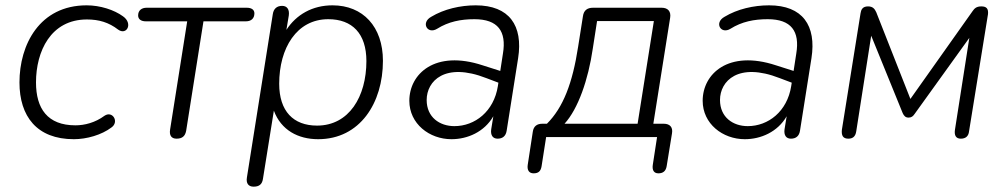

<svg xmlns="http://www.w3.org/2000/svg" viewBox="-20 -514 3774 720"><path d="M257 8C305 8 361 -8 398 -36C428 -57 402 -100 372 -80C337 -54 297 -44 263 -44C158 -44 115 -107 115 -205C115 -321 170 -441 306 -441C351 -441 388 -430 423 -403C455 -380 480 -426 441 -453C408 -477 356 -494 305 -494C128 -494 53 -346 53 -205C53 -78 118 8 257 8Z M642 6C663 6 674 -3 678 -23L743 -434H902C922 -434 934 -445 934 -464C934 -477 924 -485 905 -485H530C511 -485 498 -475 498 -456C498 -442 509 -434 527 -434H682L618 -29C614 -6 623 6 642 6Z M931 186C952 186 963 177 966 157L1007 -99C1034 -26 1098 8 1173 8C1330 8 1416 -128 1416 -286C1416 -414 1341 -494 1227 -494C1151 -494 1091 -459 1054 -402L1063 -456C1066 -478 1057 -492 1038 -492C1018 -492 1006 -481 1003 -461L906 151C902 174 912 186 931 186ZM1169 -43C1080 -43 1027 -97 1027 -200C1027 -333 1092 -442 1211 -442C1301 -442 1354 -388 1354 -285C1354 -152 1289 -43 1169 -43Z M1673 8C1733 8 1796 -19 1830 -78L1822 -29C1819 -7 1828 6 1846 6C1865 6 1877 -4 1880 -24L1923 -296C1942 -418 1890 -494 1764 -494C1706 -494 1645 -480 1597 -451C1557 -429 1583 -384 1619 -406C1662 -433 1708 -442 1759 -442C1847 -442 1880 -397 1866 -313L1856 -248L1790 -269C1611 -328 1515 -237 1515 -136C1515 -50 1590 8 1673 8ZM1580 -139C1580 -210 1648 -282 1804 -221L1849 -204L1847 -191C1832 -96 1761 -41 1684 -41C1629 -41 1580 -74 1580 -139Z M1981 136C1999 136 2008 128 2011 109L2028 0H2444L2428 104C2425 124 2432 136 2449 136C2466 136 2477 128 2480 109L2500 -14C2504 -37 2492 -50 2469 -50H2430L2493 -447C2497 -471 2485 -485 2461 -485H2204C2182 -485 2169 -475 2166 -453L2148 -339C2127 -202 2092 -111 2031 -50H2014C1994 -50 1981 -41 1978 -20L1959 104C1956 124 1964 136 1981 136ZM2097 -50C2148 -106 2186 -215 2203 -332L2219 -435H2432L2371 -50Z M2773 8C2833 8 2896 -19 2930 -78L2922 -29C2919 -7 2928 6 2946 6C2965 6 2977 -4 2980 -24L3023 -296C3042 -418 2990 -494 2864 -494C2806 -494 2745 -480 2697 -451C2657 -429 2683 -384 2719 -406C2762 -433 2808 -442 2859 -442C2947 -442 2980 -397 2966 -313L2956 -248L2890 -269C2711 -328 2615 -237 2615 -136C2615 -50 2690 8 2773 8ZM2680 -139C2680 -210 2748 -282 2904 -221L2949 -204L2947 -191C2932 -96 2861 -41 2784 -41C2729 -41 2680 -74 2680 -139Z M3161 6C3177 6 3188 -1 3191 -22L3247 -380L3365 -90C3370 -79 3376 -73 3387 -73C3398 -73 3404 -78 3410 -87L3615 -372L3561 -27C3558 -6 3565 6 3583 6C3600 6 3612 -2 3614 -22L3685 -461C3687 -482 3679 -490 3660 -490C3641 -490 3634 -482 3627 -472L3394 -143L3266 -468C3260 -481 3253 -490 3235 -490C3214 -490 3209 -477 3207 -464L3137 -27C3135 -6 3141 6 3161 6Z"/></svg>

Font: SN Pro Light
Style: Italic
Weight: 300
Italic angle: -8.99998°
Designer: Tobias Whetton
Foundry: Supernotes
Version: Version 1.001;Glyphs 3.2 (3249)